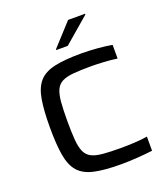

<svg xmlns="http://www.w3.org/2000/svg" viewBox="-162 -1025 1004 1147"><g transform="rotate(-20 339.5 -451.5)"><path d="M411 8Q305 8 240 -6.5Q175 -21 141.5 -59Q108 -97 96 -166Q84 -235 84 -344Q84 -453 96 -522Q108 -591 141.5 -629Q175 -667 240 -681.5Q305 -696 411 -696Q459 -696 513.5 -691.5Q568 -687 605 -680V-593Q564 -599 518 -601.5Q472 -604 441 -604Q373 -604 328 -600Q283 -596 256 -582.5Q229 -569 216 -540.5Q203 -512 199 -464.5Q195 -417 195 -344Q195 -271 199 -223.5Q203 -176 216 -147.5Q229 -119 256 -105.5Q283 -92 328 -88Q373 -84 441 -84Q482 -84 529 -86.5Q576 -89 610 -95V-5Q570 0 514 4Q458 8 411 8ZM278 -766V-771L406 -911H514V-906L351 -766Z"/></g></svg>

Font: Saira Expanded Medium
Style: Regular
Weight: 500
Width: 7
Designer: Hector Gatti with collaboration of the Omnibus-Type team
Foundry: Omnibus-Type
Version: Version 1.100; ttfautohint (v1.8.3)